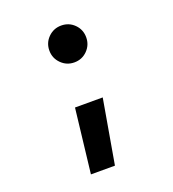

<svg xmlns="http://www.w3.org/2000/svg" viewBox="-135 -631 855 947"><g transform="rotate(-20 293.0 -157.0)"><path d="M293 -334Q252.9 -334 224.6 -362.3Q196.3 -390.6 196.3 -430.7Q196.3 -471.2 224.6 -499.3Q252.9 -527.3 293 -527.3Q333.5 -527.3 361.6 -499.3Q389.6 -471.2 389.6 -430.7Q389.6 -390.6 361.6 -362.3Q333.5 -334 293 -334ZM180.2 212.9 219.2 -124H364.7L306.2 212.9Z"/></g></svg>

Font: Caskaydia Cove
Style: Bold
Weight: 700
Monospace: yes
Designer: Aaron Bell
Foundry: Saja Typeworks
Version: Version 4.300; ttfautohint (v1.8.3)